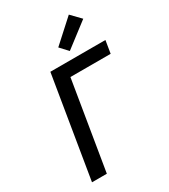

<svg xmlns="http://www.w3.org/2000/svg" viewBox="-234 -1100 1069 1211"><g transform="rotate(-30 300.0 -494.5)"><path d="M68 0 189 -735H590L575 -643H282L176 0ZM361 -787 309 -843 470 -989 536 -921Z"/></g></svg>

Font: Iosevka Semibold Extended
Style: Italic
Weight: 600
Width: 7
Italic angle: -9°
Monospace: yes
Designer: Belleve Invis
Foundry: Belleve Invis
Version: Version 32.5.0; ttfautohint (v1.8.4)